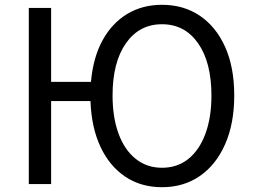

<svg xmlns="http://www.w3.org/2000/svg" viewBox="-20 -767 1054 800"><path d="M655 -68Q719 -68 765 -105Q811 -142 836 -210Q861 -278 861 -369Q861 -507 805.5 -586.5Q750 -666 655 -666Q560 -666 504.5 -586.5Q449 -507 449 -369Q449 -278 474 -210Q499 -142 545.5 -105Q592 -68 655 -68ZM655 13Q568 13 502.5 -30.5Q437 -74 399 -154.5Q361 -235 357 -346H193V0H100V-734H193V-426H359Q368 -527 407 -598.5Q446 -670 509.5 -708.5Q573 -747 655 -747Q745 -747 812.5 -701.5Q880 -656 918 -571.5Q956 -487 956 -369Q956 -252 918 -166Q880 -80 812.5 -33.5Q745 13 655 13Z"/></svg>

Font: Source Han Sans SC
Style: Regular
Weight: 400
Designer: Ryoko NISHIZUKA 西塚涼子 (kana, bopomofo & ideographs); Paul D. Hunt (Latin, Greek & Cyrillic); Sandoll Communications 산돌커뮤니
Foundry: Adobe
Version: Version 2.002;hotconv 1.0.116;makeotfexe 2.5.65601; ttfautoh